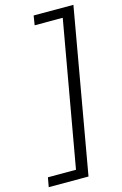

<svg xmlns="http://www.w3.org/2000/svg" viewBox="-142 -815 626 984"><g transform="rotate(-15 171.0 -323.0)"><path d="M-2 62H147L283 -708H134L142 -758H353L200 112H-11Z"/></g></svg>

Font: KoHo
Style: Italic
Weight: 400
Italic angle: -10°
Designer: Cadson Demak & Katatrad Team
Foundry: Cadson Demak Co.,Ltd.
Version: Version 1.000